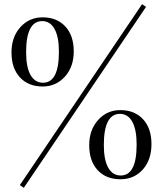

<svg xmlns="http://www.w3.org/2000/svg" viewBox="-20 -844 782 919"><path d="M94 55 75 42 660 -824 679 -811ZM333 -598Q333 -524 290.5 -477Q248 -430 184 -430Q116 -430 75.5 -473.5Q35 -517 35 -593Q35 -667 77.5 -714Q120 -761 184 -761Q252 -761 292.5 -717.5Q333 -674 333 -598ZM105 -594Q105 -523 126 -485.5Q147 -448 186 -448Q262 -448 262 -596Q262 -668 241 -705.5Q220 -743 182 -743Q105 -743 105 -594ZM705 -154Q705 -79 663.5 -32.5Q622 14 556 14Q488 14 447.5 -29.5Q407 -73 407 -149Q407 -222 449.5 -269.5Q492 -317 556 -317Q624 -317 664.5 -273.5Q705 -230 705 -154ZM477 -150Q477 -79 498 -41.5Q519 -4 558 -4Q634 -4 634 -152Q634 -224 613 -261.5Q592 -299 554 -299Q477 -299 477 -150Z"/></svg>

Font: Playfair Display
Style: Regular
Weight: 400
Designer: Claus Eggers S?rensen
Foundry: Claus Eggers S?rensen
Version: Version 1.003